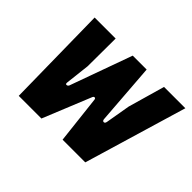

<svg xmlns="http://www.w3.org/2000/svg" viewBox="-109 -704 898 898"><g transform="rotate(45 340.0 -255.0)"><path d="M84 0 76 -510H215L214 -326L200 -204Q199 -193 206.5 -194Q214 -195 217 -202L328 -510H420L443 -205Q444 -194 452 -194Q460 -194 462 -206L483 -328L535 -510H676L524 0H374L347 -238Q346 -246 340 -246Q334 -246 331 -238L234 0Z"/></g></svg>

Font: Finlandica
Style: Italic
Weight: 400
Italic angle: -8°
Designer: Niklas Ekholm, Juho Hiilivirta, Jaakko Suomalainen
Foundry: Helsinki Type Studio
Version: Version 1.064